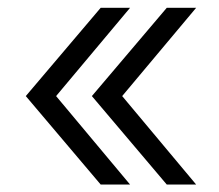

<svg xmlns="http://www.w3.org/2000/svg" viewBox="-20 -549 569 498"><path d="M241.2 -70.3 46.9 -299.8 241.2 -528.8H317.4L125.5 -299.8L317.4 -70.3ZM412.6 -70.3 218.3 -299.8 412.6 -528.8H488.8L296.9 -299.8L488.8 -70.3Z"/></svg>

Font: Inter 16pt Light
Style: Regular
Weight: 300
Version: Version 4.001;git-66647c0bb